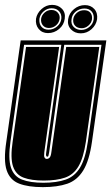

<svg xmlns="http://www.w3.org/2000/svg" viewBox="-25 -758 457 789"><path d="M151 11Q91 11 53.5 -3.5Q16 -18 2.5 -58Q-11 -98 1 -176L60 -592H412L353 -176Q342 -98 317 -57.5Q292 -17 251.5 -3Q211 11 151 11ZM153 -7Q208 -7 245 -20Q282 -33 304 -69.5Q326 -106 336 -176L392 -574H239L177 -132Q175 -121 174 -118Q173 -114 169 -114Q166 -114 165 -118Q163 -121 165 -132L227 -574H74L18 -176Q8 -106 20 -69.5Q32 -33 65.5 -20Q99 -7 153 -7ZM155 -16Q104 -16 72 -28Q40 -40 28.5 -74.5Q17 -109 27 -176L82 -565H218L157 -132Q155 -115 158 -111Q161 -105 167 -105Q174 -105 179 -110.5Q184 -116 186 -132L247 -565H383L328 -176Q318 -109 297.5 -74.5Q277 -40 242 -28Q207 -16 155 -16ZM172 -622Q148 -622 134 -639Q120 -656 123 -681Q127 -704 146 -721Q165 -738 189 -738Q214 -738 229.5 -722Q245 -706 241 -681Q238 -656 218 -639Q198 -622 172 -622ZM307 -621Q282 -621 266.5 -637.5Q251 -654 255 -679Q259 -704 279 -720.5Q299 -737 324 -737Q348 -737 362.5 -721Q377 -705 374 -679Q370 -655 351 -638Q332 -621 307 -621ZM174 -636Q194 -636 209.5 -649Q225 -662 227 -681Q229 -699 218 -711.5Q207 -724 187 -724Q169 -724 154.5 -711.5Q140 -699 137 -681Q135 -660 145.5 -648Q156 -636 174 -636ZM309 -635Q328 -635 343 -648Q358 -661 360 -679Q362 -699 351.5 -711Q341 -723 322 -723Q302 -723 286.5 -710.5Q271 -698 269 -679Q266 -659 278 -647Q290 -635 309 -635ZM176 -643Q160 -643 151 -654Q142 -665 144 -681Q146 -695 158 -706Q170 -717 186 -717Q203 -717 212.5 -706Q222 -695 220 -681Q218 -665 205.5 -654Q193 -643 176 -643ZM311 -642Q293 -642 283.5 -652.5Q274 -663 276 -679Q278 -694 290.5 -705Q303 -716 321 -716Q338 -716 346.5 -705.5Q355 -695 353 -679Q351 -664 338.5 -653Q326 -642 311 -642Z"/></svg>

Font: Alumni Sans Collegiate One SC
Style: Italic
Weight: 400
Italic angle: -8°
Designer: Robert E. Leuschke
Foundry: Robert E. Leuschke
Version: Version 1.100